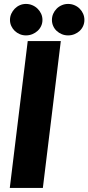

<svg xmlns="http://www.w3.org/2000/svg" viewBox="-20 -932 438 952"><path d="M28.5 0ZM192.5 0H28.5L117.5 -728.5H281.5ZM190.5 -833Q190.5 -817 184 -803Q177.5 -789 166.2 -778.8Q155 -768.5 140.2 -762.5Q125.5 -756.5 108.5 -756.5Q92.5 -756.5 78.2 -762.5Q64 -768.5 53.2 -778.8Q42.5 -789 36 -803Q29.5 -817 29.5 -833Q29.5 -849.5 36 -863.8Q42.5 -878 53.2 -889Q64 -900 78.2 -906.2Q92.5 -912.5 108.5 -912.5Q125.5 -912.5 140.2 -906.2Q155 -900 166.2 -889Q177.5 -878 184 -863.8Q190.5 -849.5 190.5 -833ZM398.5 -833Q398.5 -817 392.2 -803Q386 -789 375 -778.8Q364 -768.5 349.2 -762.5Q334.5 -756.5 317.5 -756.5Q301 -756.5 286.5 -762.5Q272 -768.5 261 -778.8Q250 -789 243.8 -803Q237.5 -817 237.5 -833Q237.5 -849.5 243.8 -863.8Q250 -878 261 -889Q272 -900 286.5 -906.2Q301 -912.5 317.5 -912.5Q334.5 -912.5 349.2 -906.2Q364 -900 375 -889Q386 -878 392.2 -863.8Q398.5 -849.5 398.5 -833Z"/></svg>

Font: Lato Black
Style: Italic
Weight: 900
Italic angle: -7°
Designer: Lukasz Dziedzic
Foundry: tyPoland Lukasz Dziedzic
Version: Version 2.007; 2014-02-27